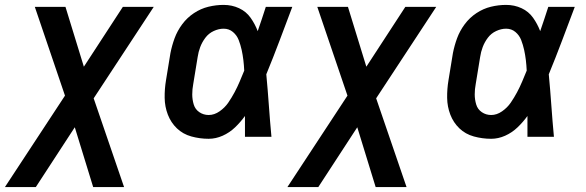

<svg xmlns="http://www.w3.org/2000/svg" viewBox="-65 -558 2389 783"><path d="M-45 205H81L240 -39L315 205H441L317 -157L562 -530H436L277 -286L202 -530H77L200 -168Z M786 8Q815 8 843 -4.5Q871 -17 893.5 -38.5Q916 -60 934 -85Q934 -43 934 0H1042Q1036 -64 1031.5 -127.5Q1027 -191 1021 -255Q1049 -323 1075 -392Q1101 -461 1127 -530H1019Q1003 -480 986 -431Q975 -460 957 -485.5Q939 -511 910 -524.5Q881 -538 847 -538Q816 -538 785 -530.5Q754 -523 726 -504.5Q698 -486 678 -459Q658 -432 647 -402Q636 -372 630 -341L612 -231Q606 -195 606.5 -159Q607 -123 619.5 -90.5Q632 -58 656.5 -34.5Q681 -11 715.5 -1.5Q750 8 786 8ZM786 -89Q765 -89 748 -100.5Q731 -112 725 -132Q719 -152 719 -173Q719 -194 723 -215L741 -325Q744 -346 751.5 -366Q759 -386 772.5 -404Q786 -422 806.5 -431.5Q827 -441 847 -441Q869 -441 885 -427.5Q901 -414 908.5 -394.5Q916 -375 920.5 -354.5Q925 -334 927.5 -313Q930 -292 931 -270Q922 -248 912.5 -225.5Q903 -203 891.5 -181.5Q880 -160 866 -139.5Q852 -119 830.5 -104Q809 -89 786 -89Z M1107 205H1233L1392 -39L1467 205H1593L1469 -157L1714 -530H1588L1429 -286L1354 -530H1229L1352 -168Z M1938 8Q1967 8 1995 -4.5Q2023 -17 2045.5 -38.5Q2068 -60 2086 -85Q2086 -43 2086 0H2194Q2188 -64 2183.5 -127.5Q2179 -191 2173 -255Q2201 -323 2227 -392Q2253 -461 2279 -530H2171Q2155 -480 2138 -431Q2127 -460 2109 -485.5Q2091 -511 2062 -524.5Q2033 -538 1999 -538Q1968 -538 1937 -530.5Q1906 -523 1878 -504.5Q1850 -486 1830 -459Q1810 -432 1799 -402Q1788 -372 1782 -341L1764 -231Q1758 -195 1758.5 -159Q1759 -123 1771.5 -90.5Q1784 -58 1808.5 -34.5Q1833 -11 1867.5 -1.5Q1902 8 1938 8ZM1938 -89Q1917 -89 1900 -100.5Q1883 -112 1877 -132Q1871 -152 1871 -173Q1871 -194 1875 -215L1893 -325Q1896 -346 1903.5 -366Q1911 -386 1924.5 -404Q1938 -422 1958.5 -431.5Q1979 -441 1999 -441Q2021 -441 2037 -427.5Q2053 -414 2060.5 -394.5Q2068 -375 2072.5 -354.5Q2077 -334 2079.5 -313Q2082 -292 2083 -270Q2074 -248 2064.5 -225.5Q2055 -203 2043.5 -181.5Q2032 -160 2018 -139.5Q2004 -119 1982.5 -104Q1961 -89 1938 -89Z"/></svg>

Font: Iosevka Sparkle SmBdObl
Style: Regular
Weight: 600
Italic angle: -9°
Designer: Belleve Invis
Foundry: Belleve Invis
Version: Version 4.5.0; ttfautohint (v1.8.3)